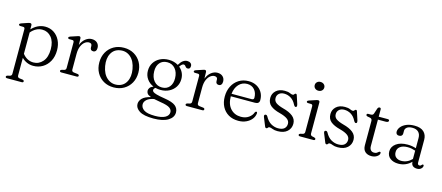

<svg xmlns="http://www.w3.org/2000/svg" viewBox="-58 -1358 5240 2275"><g transform="rotate(15 2562.0 -220.0)"><path d="M173.5 -447.5V-397.5Q207.5 -434.5 249.8 -454.8Q292 -475 338 -475Q398 -475 444.5 -444.8Q491 -414.5 517.5 -361.5Q544 -308.5 544 -240Q544 -162.5 513.5 -106.2Q483 -50 431.8 -19.5Q380.5 11 318 11Q276.5 11 240 -4.8Q203.5 -20.5 175.5 -49V165.5Q175.5 191.5 199.5 195.5L239 200.5Q257.5 205 257.5 217.5Q257.5 233 237 233H58Q38 233 38 217.5Q38 206 56 201L81 195.5Q105 190 105 165.5V-381.5Q105 -403.5 86.5 -405L46.5 -406Q30 -408 30 -419.5Q30 -431 48.5 -437.5L115.5 -460.5Q127 -464.5 136 -467.2Q145 -470 152 -470Q173.5 -470 173.5 -447.5ZM313.5 -431.5Q273.5 -431.5 238.8 -412.8Q204 -394 175.5 -360V-98.5Q230.5 -28.5 310 -28.5Q376.5 -28.5 422.8 -81.2Q469 -134 469 -232.5Q469 -327 424.8 -379.2Q380.5 -431.5 313.5 -431.5Z M775 -447 777 -368Q797 -419.5 833 -447.5Q869 -475.5 909.5 -475.5Q951.5 -475.5 976 -452Q1000.5 -428.5 1000.5 -390.5Q1000.5 -366.5 989.5 -353Q978.5 -339.5 960.5 -339.5Q923 -339.5 923 -379V-394Q923 -428.5 885.5 -428.5Q859.5 -428.5 834.8 -409.2Q810 -390 794 -352Q778 -314 778 -258V-67.5Q778 -41 805 -38L850 -32.5Q870 -30 870 -15.5Q870 0 849.5 0H661Q641 0 641 -15.5Q641 -27 659 -32L684 -37.5Q708 -43 708 -67.5V-381Q708 -403.5 689.5 -405L649.5 -405.5Q633 -407.5 633 -419.5Q633 -431 651.5 -437.5L720 -460Q732.5 -464.5 741.2 -467.2Q750 -470 755.5 -470Q774 -470 775 -447Z M1305 -475Q1375 -475 1428.8 -443.8Q1482.5 -412.5 1513 -357.8Q1543.5 -303 1543.5 -232Q1543.5 -161.5 1513 -106.8Q1482.5 -52 1428.2 -20.5Q1374 11 1303 11Q1233 11 1179.2 -20.2Q1125.5 -51.5 1095 -106.5Q1064.5 -161.5 1064.5 -233Q1064.5 -303 1095 -357.8Q1125.5 -412.5 1179.8 -443.8Q1234 -475 1305 -475ZM1343 -30Q1414 -41 1447.5 -103Q1481 -165 1465.5 -256.5Q1449 -351.5 1394.5 -398.8Q1340 -446 1266.5 -434Q1194.5 -423 1160.8 -361.2Q1127 -299.5 1142.5 -208Q1159 -112.5 1214.5 -65.5Q1270 -18.5 1343 -30Z M1921.5 -19.5Q2019.5 -4.5 2057.8 26.8Q2096 58 2096 107.5Q2096 168 2033.5 206.5Q1971 245 1854.5 245Q1736 245 1682.5 210.8Q1629 176.5 1629 126.5Q1629 88.5 1659.5 56.8Q1690 25 1762.5 7Q1727 -5.5 1715.5 -21.5Q1704 -37.5 1704 -58Q1704 -74 1715.8 -91.2Q1727.5 -108.5 1759 -121Q1707 -142.5 1676.5 -186Q1646 -229.5 1646 -286Q1646 -342 1673 -384.5Q1700 -427 1747 -450.8Q1794 -474.5 1853.5 -474.5Q1919.5 -474.5 1970 -443.5L1973.5 -449Q2014 -517.5 2069.5 -517.5Q2094 -517.5 2109.8 -504.5Q2125.5 -491.5 2125.5 -470.5Q2125.5 -432.5 2094 -432.5Q2079 -432.5 2071.2 -441Q2063.5 -449.5 2056.8 -458Q2050 -466.5 2038 -466.5Q2017 -466.5 1991.5 -428Q2021.5 -403.5 2038.2 -368.8Q2055 -334 2055 -292.5Q2055 -237 2028 -194.5Q2001 -152 1954.5 -128Q1908 -104 1849.5 -104Q1816 -104 1785.5 -112Q1765 -97.5 1765 -80Q1765 -69 1776 -59.2Q1787 -49.5 1820.5 -39.8Q1854 -30 1921.5 -19.5ZM1843 -442Q1784.5 -441.5 1751.5 -402.2Q1718.5 -363 1720 -297.5Q1721.5 -224 1759.5 -180Q1797.5 -136 1858 -136.5Q1916.5 -137 1949.2 -176.8Q1982 -216.5 1980.5 -282.5Q1979 -354.5 1941.5 -398.5Q1904 -442.5 1843 -442ZM1689 114Q1689 155.5 1729 182.8Q1769 210 1865.5 210Q1946.5 210 1989 186Q2031.5 162 2031.5 121Q2031.5 91 2002 69.5Q1972.5 48 1886.5 35Q1838 27.5 1804.5 19.5Q1747.5 30 1718.2 56.2Q1689 82.5 1689 114Z M2315.5 -447 2317.5 -368Q2337.5 -419.5 2373.5 -447.5Q2409.5 -475.5 2450 -475.5Q2492 -475.5 2516.5 -452Q2541 -428.5 2541 -390.5Q2541 -366.5 2530 -353Q2519 -339.5 2501 -339.5Q2463.5 -339.5 2463.5 -379V-394Q2463.5 -428.5 2426 -428.5Q2400 -428.5 2375.2 -409.2Q2350.5 -390 2334.5 -352Q2318.5 -314 2318.5 -258V-67.5Q2318.5 -41 2345.5 -38L2390.5 -32.5Q2410.5 -30 2410.5 -15.5Q2410.5 0 2390 0H2201.5Q2181.5 0 2181.5 -15.5Q2181.5 -27 2199.5 -32L2224.5 -37.5Q2248.5 -43 2248.5 -67.5V-381Q2248.5 -403.5 2230 -405L2190 -405.5Q2173.5 -407.5 2173.5 -419.5Q2173.5 -431 2192 -437.5L2260.5 -460Q2273 -464.5 2281.8 -467.2Q2290.5 -470 2296 -470Q2314.5 -470 2315.5 -447Z M3023 -293.5Q3023 -247 2970 -247H2673.5Q2674 -149 2723.5 -96Q2773 -43 2851 -43Q2907.5 -43 2946 -70.5Q2984.5 -98 2997 -135.5Q3004.5 -149 3013 -149Q3025.5 -148.5 3025 -132.5Q3022 -94 2996.8 -61.2Q2971.5 -28.5 2929.2 -8.8Q2887 11 2833.5 11Q2763.5 11 2712.2 -19Q2661 -49 2633 -102.5Q2605 -156 2605 -226.5Q2605 -297 2633.5 -353.2Q2662 -409.5 2713.5 -442.2Q2765 -475 2834 -475Q2889.5 -475 2932 -452Q2974.5 -429 2998.8 -388Q3023 -347 3023 -293.5ZM2825 -439Q2763.5 -439 2722.8 -394.8Q2682 -350.5 2674.5 -278H2921Q2948.5 -278 2948.5 -301.5Q2948.5 -362.5 2914.8 -400.8Q2881 -439 2825 -439Z M3276.5 -441Q3238 -441 3214.5 -419.8Q3191 -398.5 3191 -365Q3191 -328 3220 -307Q3249 -286 3309 -269.5Q3389 -249 3431.5 -213.8Q3474 -178.5 3474 -123.5Q3474 -66.5 3432.8 -28.8Q3391.5 9 3314 9Q3275.5 9 3251.8 -1Q3228 -11 3213 -11Q3199.5 -11 3194 -0.8Q3188.5 9.5 3177 9.5Q3164.5 9.5 3158 -8.5L3117 -110Q3106.5 -136.5 3125.5 -142.5Q3141 -147.5 3152.5 -129.5Q3183.5 -72.5 3225.5 -49Q3267.5 -25.5 3311.5 -25.5Q3363.5 -25.5 3387.8 -48Q3412 -70.5 3412 -106.5Q3412 -142 3380.5 -165Q3349 -188 3286 -204.5Q3210.5 -223.5 3170.2 -256.8Q3130 -290 3130 -350Q3130 -403.5 3169.2 -439.5Q3208.5 -475.5 3276 -475.5Q3317 -475.5 3339.2 -465Q3361.5 -454.5 3375 -454.5Q3388.5 -454.5 3394.2 -465Q3400 -475.5 3410 -475.5Q3422 -475.5 3425.5 -461L3457.5 -363Q3461.5 -350 3461.5 -338.5Q3461.5 -327 3451 -324Q3436.5 -320 3423 -345Q3398.5 -394 3360.2 -417.5Q3322 -441 3276.5 -441Z M3657.5 -579Q3632.5 -579 3616 -594.2Q3599.5 -609.5 3599.5 -633Q3599.5 -656 3616 -671.2Q3632.5 -686.5 3657.5 -686.5Q3683.5 -686.5 3700.2 -671.2Q3717 -656 3717 -633Q3717 -609.5 3700.2 -594.2Q3683.5 -579 3657.5 -579ZM3706 -447.5V-67.5Q3706 -43 3730 -37.5L3754 -32.5Q3772.5 -27 3772.5 -15.5Q3772.5 0 3751.5 0H3588.5Q3568.5 0 3568.5 -15.5Q3568.5 -27 3586.5 -32L3611.5 -37.5Q3635.5 -43 3635.5 -67.5V-381.5Q3635.5 -403.5 3617 -405L3577 -406Q3560.5 -408 3560.5 -419.5Q3560.5 -431.5 3579 -437.5L3648 -460.5Q3660 -464.5 3669 -467.2Q3678 -470 3684.5 -470Q3706 -470 3706 -447.5Z M4014.5 -441Q3976 -441 3952.5 -419.8Q3929 -398.5 3929 -365Q3929 -328 3958 -307Q3987 -286 4047 -269.5Q4127 -249 4169.5 -213.8Q4212 -178.5 4212 -123.5Q4212 -66.5 4170.8 -28.8Q4129.5 9 4052 9Q4013.5 9 3989.8 -1Q3966 -11 3951 -11Q3937.5 -11 3932 -0.8Q3926.5 9.5 3915 9.5Q3902.5 9.5 3896 -8.5L3855 -110Q3844.5 -136.5 3863.5 -142.5Q3879 -147.5 3890.5 -129.5Q3921.5 -72.5 3963.5 -49Q4005.5 -25.5 4049.5 -25.5Q4101.5 -25.5 4125.8 -48Q4150 -70.5 4150 -106.5Q4150 -142 4118.5 -165Q4087 -188 4024 -204.5Q3948.5 -223.5 3908.2 -256.8Q3868 -290 3868 -350Q3868 -403.5 3907.2 -439.5Q3946.5 -475.5 4014 -475.5Q4055 -475.5 4077.2 -465Q4099.5 -454.5 4113 -454.5Q4126.5 -454.5 4132.2 -465Q4138 -475.5 4148 -475.5Q4160 -475.5 4163.5 -461L4195.5 -363Q4199.5 -350 4199.5 -338.5Q4199.5 -327 4189 -324Q4174.5 -320 4161 -345Q4136.5 -394 4098.2 -417.5Q4060 -441 4014.5 -441Z M4332 -429 4302.5 -434.5Q4283 -439 4283 -452Q4283 -467 4301.5 -467H4329.5Q4344 -467 4352.8 -471.8Q4361.5 -476.5 4366 -489.5L4387.5 -554.5Q4396 -575 4411.5 -575Q4429 -575 4429 -556V-467H4539.5Q4559.5 -467 4559.5 -452Q4559.5 -431 4522.5 -431H4429V-107.5Q4429 -75.5 4444 -58.2Q4459 -41 4484.5 -41Q4506 -41 4517.2 -48Q4528.5 -55 4535.2 -62Q4542 -69 4549.5 -69Q4564 -69 4561.5 -52Q4560 -31 4532 -12Q4504 7 4464 7Q4416.5 7 4387.5 -19.2Q4358.5 -45.5 4358.5 -97.5V-396Q4358.5 -423.5 4332 -429Z M4656 -104Q4656 -161 4707.2 -198.8Q4758.5 -236.5 4847.5 -236.5Q4875.5 -236.5 4902 -232Q4928.5 -227.5 4950.5 -220V-344Q4950.5 -392.5 4924.2 -418Q4898 -443.5 4851 -443.5Q4805.5 -443.5 4783.5 -425.8Q4761.5 -408 4761.5 -383V-349Q4761.5 -331 4749.8 -321.2Q4738 -311.5 4718 -311.5Q4700 -311.5 4690 -322Q4680 -332.5 4680 -349.5Q4680 -381 4702.8 -409.5Q4725.5 -438 4767.5 -456.2Q4809.5 -474.5 4868 -474.5Q4945 -474.5 4982.8 -438.2Q5020.5 -402 5020.5 -342V-63Q5020.5 -33.5 5044 -33.5Q5055 -33.5 5060 -37.8Q5065 -42 5069 -46.5Q5072 -50 5074.8 -52.5Q5077.5 -55 5081.5 -55Q5093.5 -55 5093.5 -41Q5093.5 -22.5 5075.2 -5.8Q5057 11 5026 11Q4993 11 4973.5 -5.2Q4954 -21.5 4954 -55Q4888.5 11 4795.5 11Q4734.5 11 4695.2 -19Q4656 -49 4656 -104ZM4730.5 -114.5Q4730.5 -73 4756.2 -51.8Q4782 -30.5 4820.5 -30.5Q4894.5 -30.5 4950.5 -88V-190Q4929 -197.5 4905.2 -202.2Q4881.5 -207 4855 -207Q4797 -207 4763.8 -182.2Q4730.5 -157.5 4730.5 -114.5Z"/></g></svg>

Font: Fraunces 9pt Soft Light
Style: Regular
Weight: 300
Version: Version 1.000;[0bf87f6ff]